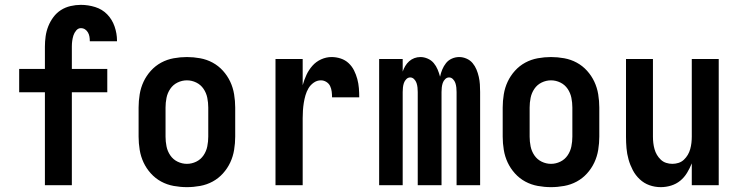

<svg xmlns="http://www.w3.org/2000/svg" viewBox="-20 -763 3040 791"><path d="M165 0V-383H59V-479H165V-571Q165 -592 168 -613.5Q171 -635 179 -655Q187 -675 200 -692.5Q213 -710 231 -721.5Q249 -733 270.5 -738Q292 -743 313 -743Q343 -743 372 -734Q401 -725 421.5 -704Q442 -683 452 -654Q462 -625 462 -596V-593H350V-594Q350 -603 348.5 -612Q347 -621 342.5 -629Q338 -637 330.5 -642Q323 -647 313 -647Q302 -647 294 -637.5Q286 -628 282.5 -617Q279 -606 277.5 -594.5Q276 -583 276 -571V-479H422V-383H276V0Z M750 8Q723 8 695.5 3Q668 -2 644 -15Q620 -28 601.5 -48.5Q583 -69 571.5 -93.5Q560 -118 555.5 -145.5Q551 -173 551 -200V-320Q551 -347 555.5 -374.5Q560 -402 571.5 -426.5Q583 -451 601.5 -471.5Q620 -492 644 -505Q668 -518 695.5 -523Q723 -528 750 -528Q777 -528 804.5 -523Q832 -518 856 -505Q880 -492 898.5 -471.5Q917 -451 928.5 -426.5Q940 -402 944.5 -374.5Q949 -347 949 -320V-200Q949 -173 944.5 -145.5Q940 -118 928.5 -93.5Q917 -69 898.5 -48.5Q880 -28 856 -15Q832 -2 804.5 3Q777 8 750 8ZM750 -88Q770 -88 788.5 -97Q807 -106 818.5 -123Q830 -140 834 -160Q838 -180 838 -200V-320Q838 -340 834 -360Q830 -380 818.5 -397Q807 -414 788.5 -423Q770 -432 750 -432Q730 -432 711.5 -423Q693 -414 681.5 -397Q670 -380 666 -360Q662 -340 662 -320V-200Q662 -180 666 -160Q670 -140 681.5 -123Q693 -106 711.5 -97Q730 -88 750 -88Z M1115 0V-520H1227V-412Q1233 -434 1242.5 -454.5Q1252 -475 1267 -492Q1282 -509 1303 -518.5Q1324 -528 1346 -528Q1365 -528 1383.5 -522Q1402 -516 1416 -503Q1430 -490 1438.5 -473Q1447 -456 1452 -437.5Q1457 -419 1458.5 -400Q1460 -381 1460 -362H1348Q1348 -374 1346.5 -386Q1345 -398 1340 -408.5Q1335 -419 1324.5 -425.5Q1314 -432 1302 -432Q1286 -432 1272.5 -422.5Q1259 -413 1251 -399.5Q1243 -386 1238.5 -370.5Q1234 -355 1231.5 -339Q1229 -323 1228 -307.5Q1227 -292 1227 -276V0Z M1542 0V-520H1639V-468Q1643 -480 1649.5 -491Q1656 -502 1665.5 -510.5Q1675 -519 1687 -523.5Q1699 -528 1712 -528Q1727 -528 1742 -521.5Q1757 -515 1767 -503Q1777 -491 1783 -476.5Q1789 -462 1793 -447Q1796 -462 1802 -476.5Q1808 -491 1817.5 -503Q1827 -515 1841.5 -521.5Q1856 -528 1872 -528Q1887 -528 1902 -521.5Q1917 -515 1927 -503Q1937 -491 1943 -476.5Q1949 -462 1952.5 -446.5Q1956 -431 1957 -415.5Q1958 -400 1958 -384V0H1861V-384Q1861 -393 1860 -402.5Q1859 -412 1856 -421Q1853 -430 1846 -437Q1839 -444 1830 -444Q1821 -444 1814 -437Q1807 -430 1804 -421Q1801 -412 1800 -402.5Q1799 -393 1799 -384V0H1701V-384Q1701 -393 1700 -402.5Q1699 -412 1696 -421Q1693 -430 1686 -437Q1679 -444 1670 -444Q1661 -444 1654 -437Q1647 -430 1644 -421Q1641 -412 1640 -402.5Q1639 -393 1639 -384V0Z M2250 8Q2223 8 2195.5 3Q2168 -2 2144 -15Q2120 -28 2101.5 -48.5Q2083 -69 2071.5 -93.5Q2060 -118 2055.5 -145.5Q2051 -173 2051 -200V-320Q2051 -347 2055.5 -374.5Q2060 -402 2071.5 -426.5Q2083 -451 2101.5 -471.5Q2120 -492 2144 -505Q2168 -518 2195.5 -523Q2223 -528 2250 -528Q2277 -528 2304.5 -523Q2332 -518 2356 -505Q2380 -492 2398.5 -471.5Q2417 -451 2428.5 -426.5Q2440 -402 2444.5 -374.5Q2449 -347 2449 -320V-200Q2449 -173 2444.5 -145.5Q2440 -118 2428.5 -93.5Q2417 -69 2398.5 -48.5Q2380 -28 2356 -15Q2332 -2 2304.5 3Q2277 8 2250 8ZM2250 -88Q2270 -88 2288.5 -97Q2307 -106 2318.5 -123Q2330 -140 2334 -160Q2338 -180 2338 -200V-320Q2338 -340 2334 -360Q2330 -380 2318.5 -397Q2307 -414 2288.5 -423Q2270 -432 2250 -432Q2230 -432 2211.5 -423Q2193 -414 2181.5 -397Q2170 -380 2166 -360Q2162 -340 2162 -320V-200Q2162 -180 2166 -160Q2170 -140 2181.5 -123Q2193 -106 2211.5 -97Q2230 -88 2250 -88Z M2702 8Q2678 8 2655.5 0Q2633 -8 2615.5 -24.5Q2598 -41 2587 -62Q2576 -83 2569.5 -106Q2563 -129 2561 -152.5Q2559 -176 2559 -200V-520H2670V-200Q2670 -187 2671.5 -174Q2673 -161 2676.5 -148.5Q2680 -136 2686.5 -125Q2693 -114 2702.5 -105Q2712 -96 2724.5 -92Q2737 -88 2750 -88Q2763 -88 2775.5 -92Q2788 -96 2797.5 -105Q2807 -114 2813.5 -125Q2820 -136 2823.5 -148.5Q2827 -161 2828.5 -174Q2830 -187 2830 -200V-520H2941V0H2830V-90Q2822 -70 2810.5 -51Q2799 -32 2782.5 -18.5Q2766 -5 2745 1.5Q2724 8 2702 8Z"/></svg>

Font: Iosevka Fixed
Style: Bold
Weight: 700
Monospace: yes
Designer: Belleve Invis
Foundry: Belleve Invis
Version: Version 32.3.0